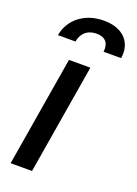

<svg xmlns="http://www.w3.org/2000/svg" viewBox="-147 -834 639 895"><g transform="rotate(20 172.0 -386.5)"><path d="M25.9 0H132.1L223 -545.5H116.8ZM29.1 -636.4H116.1C121.4 -671.9 146 -704.5 197.1 -704.5C246.1 -704.5 260.3 -672.9 255.3 -636.4H342.3C355.5 -715.9 304.7 -773.4 208.5 -773.4C111.5 -773.4 42.3 -715.9 29.1 -636.4Z"/></g></svg>

Font: Margiela Sans Medium
Style: Italic
Weight: 500
Italic angle: -9.39999°
Designer: Stefan Endress, Andreas Faust
Version: Version 1.100;FEAKit 1.0